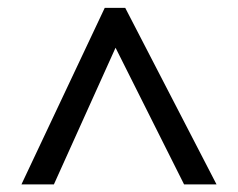

<svg xmlns="http://www.w3.org/2000/svg" viewBox="-20 -739 612 494"><path d="M35.2 -264.6 249.5 -718.8H302.2L537.1 -264.6H453.6L277.3 -616.2L118.7 -264.6Z"/></svg>

Font: Open Sans Medium
Style: Regular
Weight: 500
Designer: Monotype Design Team
Foundry: Monotype Imaging Inc.
Version: Version 3.000